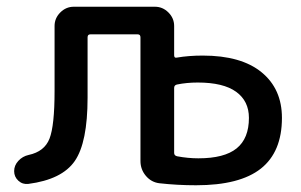

<svg xmlns="http://www.w3.org/2000/svg" viewBox="-20 -540 894 570"><path d="M569 -70Q646 -70 682.5 -99.5Q719 -129 719 -190Q719 -240 681 -267.5Q643 -295 567 -295Q534 -295 505 -289Q497 -287 497 -279V-86Q497 -78 506 -76Q538 -70 569 -70ZM582 -375Q696 -375 756.5 -325.5Q817 -276 817 -190Q817 -89 754.5 -39.5Q692 10 562 10Q506 10 453 4Q429 1 413 -18Q397 -37 397 -62V-429Q397 -438 389 -438H248Q240 -438 240 -429V-250Q240 -117 202 -62Q164 -7 64 6Q47 8 34.5 -3.5Q22 -15 22 -32Q22 -49 34.5 -62.5Q47 -76 65 -80Q112 -90 127 -128.5Q142 -167 142 -270V-463Q142 -486 159 -503Q176 -520 199 -520H440Q463 -520 480 -503Q497 -486 497 -463V-376Q497 -367 505 -369Q540 -375 582 -375Z"/></svg>

Font: Rounded Mplus 1c Medium
Style: Regular
Weight: 500
Version: Version 1.059.20150529